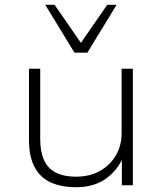

<svg xmlns="http://www.w3.org/2000/svg" viewBox="-20 -774 677 802"><path d="M298 8Q236 8 192 -12Q148 -32 124.5 -76Q101 -120 101 -190V-487H148V-193Q148 -140 164 -105Q180 -70 213.5 -53Q247 -36 297 -36Q355 -36 397.5 -60Q440 -84 464 -125Q488 -166 488 -218V-487H535V0H489V-118H495Q469 -60 420 -26Q371 8 298 8ZM291 -554 169 -754H208L318 -595L428 -754H467L345 -554Z"/></svg>

Font: Nunito Sans 10pt SemiExpanded ExtraLight
Style: Regular
Weight: 250
Width: 6
Designer: Vernon Adams
Foundry: Vernon Adams
Version: Version 3.101;gftools[0.9.27]